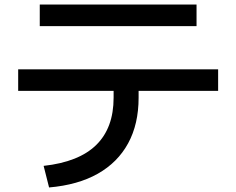

<svg xmlns="http://www.w3.org/2000/svg" viewBox="-20 -773 1040 845"><path d="M172 -43Q327 -60 403.5 -135Q480 -210 480 -343V-373H60V-468H940V-373H590V-343Q590 -227 544 -142.5Q498 -58 410.5 -8.5Q323 41 196 52ZM155 -658V-753H845V-658Z"/></svg>

Font: M PLUS 1 Code Medium
Style: Regular
Weight: 500
Designer: Coji Morishita
Foundry: UNDERFOREST DESIGN
Version: Version 1.002